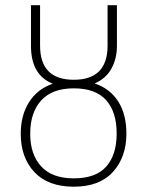

<svg xmlns="http://www.w3.org/2000/svg" viewBox="-20 -702 561 732"><path d="M340.8 -383.8Q399.4 -364.3 430.7 -315.2Q461.9 -266.1 461.9 -192.9Q461.9 -103 410.6 -46.6Q359.4 9.8 261.2 9.8Q163.6 9.8 111.3 -45.7Q59.1 -101.1 59.1 -191.9Q59.1 -262.7 90.8 -312.7Q122.6 -362.8 181.2 -382.8Q98.1 -416 98.1 -526.9V-682.1H132.8V-527.8Q132.8 -397.9 261.2 -397.9Q390.1 -397.9 390.1 -527.8V-682.1H425.8V-526.9Q425.8 -478.5 404.8 -440.4Q383.8 -402.3 340.8 -383.8ZM261.2 -22Q345.2 -22 385 -66.9Q424.8 -111.8 424.8 -192.9Q424.8 -275.4 384.5 -320.3Q344.2 -365.2 261.2 -365.2Q179.2 -365.2 137.2 -319.3Q95.2 -273.4 95.2 -191.9Q95.2 -112.8 137.2 -67.4Q179.2 -22 261.2 -22Z"/></svg>

Font: Fira Sans Compressed UltraLight
Style: Regular
Weight: 200
Width: 1
Designer: Carrois Corporate & Edenspiekermann AG
Foundry: Carrois Corporate GbR & Edenspiekermann AG
Version: Version 4.203;PS 004.203;hotconv 1.0.88;makeotf.lib2.5.64775